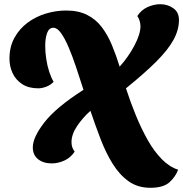

<svg xmlns="http://www.w3.org/2000/svg" viewBox="-20 -755 871 913"><path d="M226 22Q186 22 161 2Q136 -18 136 -54Q136 -102 191 -173Q246 -244 377 -328Q359 -384 341.5 -436.5Q324 -489 306 -531Q288 -573 270 -598Q252 -623 234 -623Q213 -623 204 -598Q195 -573 195 -537Q195 -507 200 -474Q205 -441 214.5 -412.5Q224 -384 235 -366Q220 -350 199.5 -342.5Q179 -335 162 -335Q116 -335 85.5 -355Q55 -375 40 -407Q25 -439 25 -476Q25 -532 48.5 -575Q72 -618 111 -647Q150 -676 198 -690.5Q246 -705 295 -705Q353 -705 394.5 -684Q436 -663 464 -626Q492 -589 512 -541Q532 -493 549 -438Q591 -485 619.5 -539Q648 -593 648 -631Q647 -658 633 -679Q652 -708 682 -721.5Q712 -735 742 -735Q777 -735 804 -716Q831 -697 831 -660Q831 -613 805 -565.5Q779 -518 723.5 -462.5Q668 -407 579 -335Q600 -270 626 -206.5Q652 -143 682.5 -89Q713 -35 749.5 2Q786 39 827 52Q815 85 786 111.5Q757 138 695 138Q635 138 591.5 107Q548 76 515.5 23.5Q483 -29 458 -94.5Q433 -160 410 -228Q373 -195 346.5 -155.5Q320 -116 320 -79Q320 -53 335 -34Q316 -5 286 8.5Q256 22 226 22Z"/></svg>

Font: Sansita Swashed ExtraBold
Style: Regular
Weight: 800
Designer: Pablo Cosgaya
Foundry: Omnibus-Type
Version: Version 1.003; ttfautohint (v1.8.3)